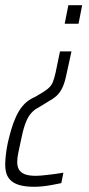

<svg xmlns="http://www.w3.org/2000/svg" viewBox="-61 -530 343 736"><path d="M71 186Q39 186 17.5 180.5Q-4 175 -17 164Q-30 153 -35.5 137.5Q-41 122 -41 101Q-41 85 -38.5 63Q-36 41 -31 17Q-25 -9 -17.5 -34.5Q-10 -60 0.5 -83Q11 -106 25.5 -123.5Q40 -141 60 -152L76 -160Q108 -178 122 -189.5Q136 -201 141.5 -215Q147 -229 152 -251L169 -333H213L194 -246Q187 -211 177 -191.5Q167 -172 153.5 -160.5Q140 -149 121 -139L105 -129Q89 -120 76.5 -112Q64 -104 53.5 -90Q43 -76 34.5 -51.5Q26 -27 18 14Q13 37 9 56.5Q5 76 5 91Q5 109 12 120.5Q19 132 34.5 138Q50 144 77 144Q85 144 96 143Q107 142 120.5 140.5Q134 139 149.5 137Q165 135 182 132L174 172Q155 176 135.5 179.5Q116 183 99.5 184.5Q83 186 71 186ZM187 -439 201 -510H254L240 -439Z"/></svg>

Font: Saira Condensed ExtraLight
Style: Italic
Weight: 250
Width: 3
Italic angle: -12°
Designer: Hector Gatti with collaboration of the Omnibus-Type team
Foundry: Omnibus-Type
Version: Version 1.101